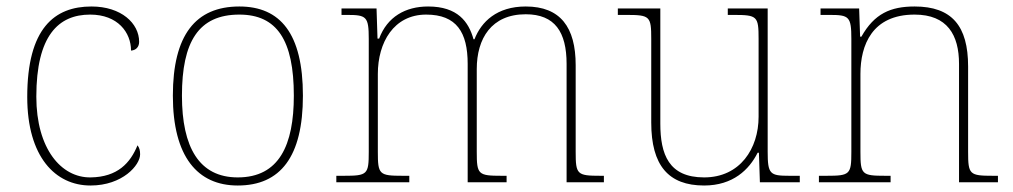

<svg xmlns="http://www.w3.org/2000/svg" viewBox="-20 -562 3124 592"><path d="M259 10C358 10 412 -53 412 -86C412 -98 410 -106 404 -114C382 -60 343 -16 259 -15C169 -14 92 -103 92 -264C92 -452 160 -517 258 -517C343 -517 384 -462 384 -406C399 -407 409 -417 409 -433C409 -490 354 -542 262 -542C148 -542 64 -475 64 -263C64 -78 151 10 259 10Z M713 10C845 10 914 -79 914 -267C914 -459 844 -542 718 -542C583 -542 513 -454 513 -267C513 -79 589 10 713 10ZM713 -15C594 -15 541 -108 541 -267C541 -433 592 -517 718 -517C834 -517 886 -438 886 -267C886 -115 841 -15 713 -15Z M1017 0H1242V-20H1222C1149 -20 1145 -24 1145 -94V-334C1145 -431 1194 -517 1294 -517C1388 -517 1422 -462 1422 -365V0H1542V-20H1527C1454 -20 1450 -24 1450 -94V-349C1450 -443 1495 -518 1601 -518C1691 -518 1727 -463 1727 -365V0H1842V-20H1832C1759 -20 1755 -24 1755 -94V-361C1755 -478 1708 -542 1601 -542C1512 -542 1464 -495 1443 -441H1440C1425 -495 1391 -542 1300 -542C1230 -542 1174 -510 1149 -443H1144L1141 -536H1033V-516H1050C1110 -516 1117 -511 1117 -442V-94C1117 -24 1113 -20 1040 -20H1017Z M2151 10C2240 10 2290 -39 2316 -91H2320L2323 0H2446V-20H2414C2354 -20 2347 -25 2347 -94V-536H2224V-516H2242C2315 -516 2319 -512 2319 -442V-202C2319 -104 2262 -15 2151 -15C2042 -15 2016 -86 2016 -181V-536H1885V-516H1911C1984 -516 1988 -512 1988 -442V-184C1988 -52 2041 10 2151 10Z M2505 0H2726V-20H2710C2637 -20 2633 -24 2633 -94V-334C2633 -423 2669 -517 2800 -517C2901 -517 2937 -454 2937 -365V0H3057V-20H3042C2969 -20 2965 -24 2965 -94V-357C2965 -482 2915 -542 2800 -542C2726 -542 2676 -520 2636 -449H2632L2629 -536H2510V-516H2538C2598 -516 2605 -511 2605 -442V-94C2605 -24 2601 -20 2528 -20H2505Z"/></svg>

Font: Noto Serif Georgian Thin
Style: Regular
Weight: 100
Designer: Monotype Design Team, Akaki Razmadze
Foundry: Google LLC
Version: Version 2.003